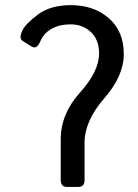

<svg xmlns="http://www.w3.org/2000/svg" viewBox="-20 -735 543 755"><path d="M68.8 -574.2Q53.2 -584 67.9 -614.7Q80.6 -641.6 129.6 -678.2Q178.7 -714.8 258.8 -714.8Q348.6 -714.8 407.7 -663.6Q466.8 -612.3 466.8 -522Q466.8 -436.5 389.6 -347.9Q312.5 -259.3 312.5 -173.3V-26.9Q312.5 0 288.1 0H243.2Q218.8 0 218.8 -26.9V-187Q218.8 -287.1 294.2 -370.6Q369.6 -454.1 369.6 -524.9Q369.6 -578.6 337.4 -608.9Q305.2 -639.2 257.8 -639.2Q213.9 -639.2 182.9 -621.8Q151.9 -604.5 137.7 -570.8Q124.5 -539.6 104 -552.2Z"/></svg>

Font: Istok Web
Style: Regular
Weight: 400
Designer: Andrey V. Panov
Foundry: Andrey V. Panov
Version: Version 1.0.2g